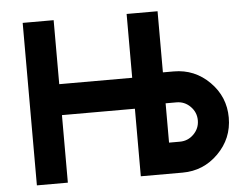

<svg xmlns="http://www.w3.org/2000/svg" viewBox="-50 -762 1054 824"><g transform="rotate(-5 476.5 -350.0)"><path d="M76.3 0H209.7V-291H524V0H704Q794 0 858 -64Q922 -128 922 -218Q922 -308 858 -372Q794 -436 704 -436H657.3V-699.3H524V-424.3H209.7V-700H76.3ZM657.3 -302.7H704Q738.8 -302.7 763.5 -278Q788.7 -252.8 788.7 -217.9Q788.7 -183 763.5 -157.9Q738.8 -133.3 704 -133.3H657.3Z"/></g></svg>

Font: Unageo Variable
Style: Regular
Weight: 300
Designer: Richard Sepsi
Foundry: Richard Sepsi
Version: Version 2.200